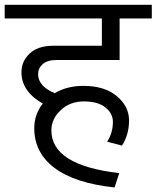

<svg xmlns="http://www.w3.org/2000/svg" viewBox="-35 -667 661 811"><path d="M109.7 -125.9Q109.7 -183.5 145.6 -229.5Q55.6 -281.1 55.6 -361.5Q55.6 -408.5 90.5 -441.1Q125.4 -473.7 189.6 -473.7H395.3V-589H-15.2V-646.6H606.2V-589H470.2V-413.5H203.7Q164.8 -413.5 145.3 -396.1Q125.9 -378.7 125.9 -353.4Q125.9 -328.1 144.1 -307.6Q162.3 -287.2 196.2 -273.5Q248.2 -304.3 317.5 -304.3Q406.5 -304.3 458.3 -261.1Q510.1 -217.9 510.1 -158.2Q510.1 -98.6 480.3 -52.1L417.6 -68.3Q441.9 -106.2 441.9 -152.2Q441.9 -187.6 410.3 -213.1Q378.7 -238.6 319.5 -238.6Q260.4 -238.6 221.2 -201.5Q182 -164.3 182 -116.3Q182 31.3 468.7 64.2L448.9 124.9Q280.6 106.7 195.1 42.2Q109.7 -22.2 109.7 -125.9Z"/></svg>

Font: KhulaRegular
Style: Regular
Weight: 400
Designer: Erin McLaughlin, Steve Matteson
Version: Version 1.001;PS 1.0;hotconv 1.0.72;makeotf.lib2.5.5900; ttf